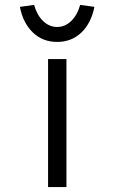

<svg xmlns="http://www.w3.org/2000/svg" viewBox="-20 -763 469 783"><path d="M176 0V-522H251V0ZM213 -592Q154 -592 114 -630.5Q74 -669 61 -735L119 -743Q131 -701 156 -677Q181 -653 213 -653Q245 -653 270 -677Q295 -701 307 -743L365 -735Q352 -669 312 -630.5Q272 -592 213 -592Z"/></svg>

Font: Lexend Tera Light
Style: Regular
Weight: 300
Designer: Bonnie Shaver-Troup, Thomas Jockin
Foundry: Lexend
Version: Version 1.007